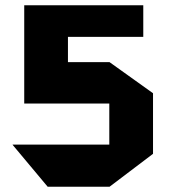

<svg xmlns="http://www.w3.org/2000/svg" viewBox="-20 -709 645 729"><path d="M161 0 28 -159V-160H395V0ZM72 -316V-473H395V-316ZM72 -473V-689H238V-473ZM395 0V-473H396L561 -355V-125L396 0ZM238 -569V-689H524V-569Z"/></svg>

Font: Foldit
Style: Bold
Weight: 700
Version: Version 1.003